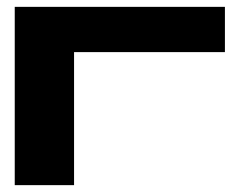

<svg xmlns="http://www.w3.org/2000/svg" viewBox="-20 -540 700 560"><path d="M23 0V-520H636V-388H196V0Z"/></svg>

Font: Non Bureau Extended
Style: Bold
Weight: 700
Width: 7
Designer: Jona Saucedo
Foundry: Non Foundry
Version: Version 1.000; ttfautohint (v1.8.4)